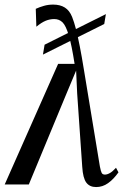

<svg xmlns="http://www.w3.org/2000/svg" viewBox="-39 -784 524 816"><path d="M369.5 11Q342 11 327.8 -8Q313.5 -27 310.5 -75L289 -386.5L284.5 -484L243.5 -386L83.5 0H-19L208 -512.5H278Q265.5 -593 253.2 -634Q241 -675 226.8 -689Q212.5 -703 191.5 -703Q173 -703 155.2 -695.8Q137.5 -688.5 115.5 -670.5L113 -746.5Q129.5 -754 147.8 -759.2Q166 -764.5 187 -764.5Q216.5 -764.5 236.5 -752Q256.5 -739.5 267.5 -712Q276 -690.5 283.8 -660.5Q291.5 -630.5 300 -587.5Q308.5 -544.5 318.5 -482.5L385.5 -76.5Q389.5 -56 393.2 -49Q397 -42 407 -42Q416.5 -42 428 -48.5Q439.5 -55 454 -71L464.5 -51.5Q443.5 -22 420.2 -5.5Q397 11 369.5 11ZM143.5 -552 150.5 -594 411 -724 404 -682Z"/></svg>

Font: Merriweather 120pt
Style: Italic
Weight: 400
Italic angle: -7.8°
Version: Version 2.101